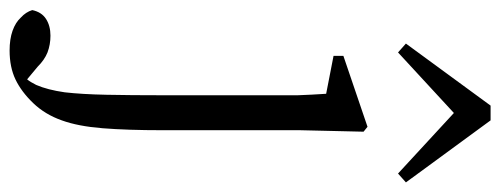

<svg xmlns="http://www.w3.org/2000/svg" viewBox="-396 -428 1017 390"><g transform="rotate(90 112.0 -232.5)"><path d="M19 256Q53 256 78 244Q103 232 126 208Q149 184 161 150Q173 117 177 67Q181 17 181 -55V-334L184 -463L174 -471L30 -422V-402L107 -387Q109 -357 110 -329Q110 -300 110 -258V-56Q110 10 109 59Q108 109 104 144Q99 179 89 202Q83 214 78 220Q72 226 64 229V237H88V229L52 199Q38 185 23 179Q7 173 -11 173Q-31 173 -45 182Q-59 191 -63 210Q-59 223 -48 233Q-38 244 -21 250Q-4 256 19 256ZM269 -533 287 -549 161 -721H131L5 -549L23 -533L178 -676H114Z"/></g></svg>

Font: Source Serif 4 48pt
Style: Regular
Weight: 400
Designer: Frank Grie√ühammer
Foundry: Adobe Systems Incorporated
Version: Version 4.004;hotconv 1.0.116;makeotfexe 2.5.65601